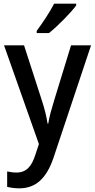

<svg xmlns="http://www.w3.org/2000/svg" viewBox="-20 -879 517 1046"><path d="M395 -849V-859H275C252 -814 212 -754 180 -711V-699H247C294 -736 367 -811 395 -849ZM2 -632 192 -94 173 -37C153 27 124 61 70 61C51 61 32 58 19 55V139C36 143 58 147 85 147C177 147 234 90 271 -18L476 -632H367L275 -332C261 -286 248 -241 243 -206H239C233 -247 222 -289 208 -332L111 -632Z"/></svg>

Font: Noto Sans Kannada UI SemiCondensed Medium
Style: Regular
Weight: 500
Width: 4
Designer: Jelle Bosma - Monotype Design Team
Foundry: Monotype Imaging Inc.
Version: Version 2.005